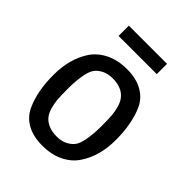

<svg xmlns="http://www.w3.org/2000/svg" viewBox="-200 -802 924 924"><g transform="rotate(45 262.0 -339.5)"><path d="M134 -691H394V-621H134ZM80 -80Q45 -156 45 -268Q45 -376 95 -452Q121 -491 167.5 -514Q214 -537 276.5 -537Q339 -537 381.5 -513Q424 -489 444 -446Q479 -369 479 -257Q479 -149 429 -74Q403 -34 356.5 -11Q310 12 247.5 12Q185 12 142.5 -12Q100 -36 80 -80ZM374 -155Q383 -200 383 -252Q383 -304 381 -328.5Q379 -353 371.5 -379Q364 -405 350 -421Q320 -457 258 -457Q226 -457 203 -445Q180 -433 168 -416.5Q156 -400 150 -370Q141 -325 141 -273Q141 -221 143 -196.5Q145 -172 152.5 -146Q160 -120 173.5 -104Q187 -88 210 -78Q233 -68 265.5 -68Q298 -68 321 -80Q344 -92 356 -108.5Q368 -125 374 -155Z"/></g></svg>

Font: Magra
Style: Regular
Weight: 400
Designer: Viviana Monsalve
Foundry: Viviana Monsalve
Version: Version 1.001